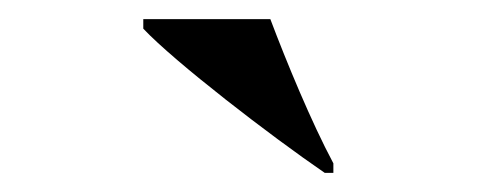

<svg xmlns="http://www.w3.org/2000/svg" viewBox="-20 -786 516 201"><path d="M320 -605H329V-615C306 -658 280 -721 263 -766H130V-756C163 -721 263 -644 320 -605Z"/></svg>

Font: Noto Serif Display Condensed Extra
Style: Regular
Weight: 800
Width: 3
Designer: Monotype Design Team
Foundry: Monotype Imaging Inc.
Version: Version 1.900